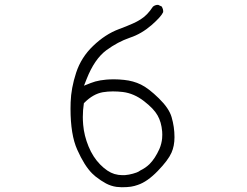

<svg xmlns="http://www.w3.org/2000/svg" viewBox="-20 -787 1040 807"><path d="M276.4 -330.6Q276.4 -220.2 304.7 -157.7Q334.5 -90.8 367.2 -58.1Q374 -51.3 381.3 -45.4Q404.8 -26.9 425.5 -15.9Q446.3 -4.9 469.7 -1.5Q483.9 0 491.7 0Q515.1 0 530.5 -2.4Q545.9 -4.9 559.1 -9.8Q599.1 -22.9 643.1 -68.4Q687 -113.8 700.7 -145Q713.4 -173.3 713.4 -210.4Q713.4 -253.4 701.2 -294.9Q690.4 -332 647.9 -373.5Q604.5 -416 572.3 -431.6Q540 -447.3 501.5 -451.2Q479 -453.6 460 -453.6Q440.9 -453.6 427 -452.4Q413.1 -451.2 401.9 -449.2Q379.4 -445.3 361.3 -438L333 -426.8L344.2 -455.1Q377 -538.6 426.8 -575.7Q475.1 -611.3 526.9 -628.9Q574.2 -644.5 617.2 -681.6Q657.2 -716.8 665.5 -735.4Q666 -737.3 666 -740.5Q666 -743.7 664.6 -748.8Q663.1 -753.9 660.2 -759.3L646 -766.1Q645 -766.6 644 -766.6Q631.8 -766.6 622.6 -758.8Q599.6 -723.1 570.3 -705.1Q555.7 -695.8 539.1 -688.5Q510.7 -675.8 480 -664.6Q422.4 -643.1 371.6 -594.2Q321.3 -546.4 300 -481.4Q278.8 -416.5 276.9 -356.9Q276.4 -343.8 276.4 -330.6ZM570.3 -70.8 571.3 -71.8Q570.8 -71.3 570.3 -70.8ZM493.7 -50.8Q478 -50.8 460.9 -55.7Q431.6 -64.5 400.9 -95.7Q370.6 -126.5 352.1 -171.6Q333.5 -216.8 329.6 -262.7Q328.1 -280.8 328.1 -294.9Q328.1 -324.2 332.5 -353L335.4 -356Q371.6 -392.1 412.1 -399.4Q433.1 -402.8 454.3 -402.8Q475.6 -402.8 496.1 -400.4Q543.5 -394.5 585.4 -361.8Q626.5 -330.1 642.1 -302.2Q658.2 -274.4 661.6 -234.4Q662.1 -227.5 662.1 -220.9Q662.1 -214.4 661.4 -205.1Q660.6 -195.8 657.7 -183.8Q654.8 -171.9 649.9 -160.6Q631.8 -120.6 608.4 -97.2Q591.8 -81.1 570.3 -70.8Q562.5 -64.9 553.7 -61.8Q544.9 -58.6 538.3 -56.9Q531.7 -55.2 522.2 -53.2Q512.7 -51.3 505.9 -51Q499 -50.8 493.7 -50.8Z"/></svg>

Font: NaikaiFont
Style: ExtraLight
Weight: 200
Version: Version 1.89